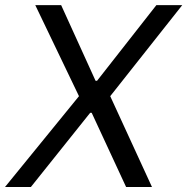

<svg xmlns="http://www.w3.org/2000/svg" viewBox="-62 -748 749 768"><path d="M182.6 -727.5 320.3 -424.8H326.2L563.5 -727.5H667L378.9 -363.3L545.9 0H442.4L304.7 -296.9H298.8L61.5 0H-42L253.9 -363.3L79.1 -727.5Z"/></svg>

Font: Inter Tight
Style: Italic
Weight: 400
Italic angle: -9.39999°
Designer: Rasmus Andersson
Foundry: rsms
Version: Version 3.002